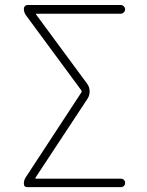

<svg xmlns="http://www.w3.org/2000/svg" viewBox="-20 -775 593 774"><path d="M127 -719.7Q123 -719.7 126 -715.8L332 -436.5Q340.8 -423.8 341.3 -408.2Q341.8 -392.6 334 -378.9L123 -58.6Q121.1 -54.7 125 -54.7H466.8Q474.6 -54.7 479.5 -49.8Q484.4 -44.9 484.4 -37.6Q484.4 -30.3 479.5 -25.4Q474.6 -20.5 466.8 -20.5H89.8Q76.2 -20.5 76.2 -34.7Q76.2 -48.8 84 -60.5L308.6 -403.3Q310.5 -407.2 307.6 -411.1L85 -712.9Q76.2 -724.6 76.2 -740.2Q76.2 -746.1 80.6 -750.5Q85 -754.9 91.8 -754.9H466.8Q473.6 -754.9 479 -749.5Q484.4 -744.1 484.4 -737.3Q484.4 -730.5 479 -725.1Q473.6 -719.7 466.8 -719.7Z"/></svg>

Font: Gen Jyuu Gothic ExtraLight
Style: Regular
Weight: 100
Designer: [Source Han Sans]
Ryoko NISHIZUKA  (kana & ideographs); Paul D. Hunt (Latin, Greek & Cyrillic); Wenlong ZHANG  (bopomofo
Version: Version 1.002.20150607